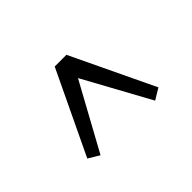

<svg xmlns="http://www.w3.org/2000/svg" viewBox="-97 -811 1044 1044"><g transform="rotate(45 425.0 -288.5)"><path d="M152.5 -243.5V-333.5L631.5 -562L670 -498.5L286.5 -288.5L670 -78.5L631.5 -15Z"/></g></svg>

Font: League Mono Wide
Style: Regular
Weight: 400
Width: 8
Designer: Tyler Finck
Foundry: The League of Moveable Type / Tyler Finck
Version: Version 2.210